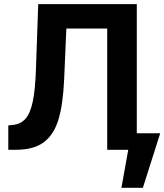

<svg xmlns="http://www.w3.org/2000/svg" viewBox="-20 -727 798 932"><path d="M20.3 -118.2 39.7 -120.3Q79.8 -123.6 103.4 -150.1Q127 -176.5 139 -234Q151.1 -291.4 154.5 -391.5L165.6 -707H644V0H500.4V-588.6H302.1L291.4 -341.9Q285.9 -217.7 263.1 -144.5Q240.2 -71.4 191.5 -35.7Q142.8 0 58.3 0H20.3ZM673.5 184.7H569.4L616.9 -80H757.7Z"/></svg>

Font: WEMIX Pretendard Variable
Style: Regular
Weight: 400
Designer: Base glyphs from Inter by Rasmus Andersson; Hangeul glyphs from Noto Sans CJK(Source Han Sans) by Jang Soo-young and Kan
Foundry: Kil Hyung-jin
Version: Version 1.000;Glyphs 3.2 (3208)